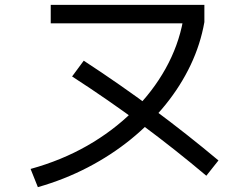

<svg xmlns="http://www.w3.org/2000/svg" viewBox="-20 -739 1040 791"><path d="M136 32 106 -43Q233 -78 339 -138.5Q445 -199 527 -280Q609 -361 662 -456Q715 -551 734 -654L757 -643H189V-719H822V-648Q806 -557 765.5 -471.5Q725 -386 662.5 -308.5Q600 -231 519.5 -165.5Q439 -100 342 -49.5Q245 1 136 32ZM830 -15Q702 -123 564.5 -225Q427 -327 277 -424L325 -489Q475 -391 613 -288.5Q751 -186 880 -78Z"/></svg>

Font: Murecho Thin
Style: Regular
Weight: 400
Version: Version 1.010